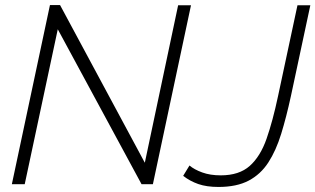

<svg xmlns="http://www.w3.org/2000/svg" viewBox="-20 -730 1250 761"><path d="M178 -710H218L554 -85L686 -709H737L586 0H541L209 -614L78 0H27ZM846 11Q799 11 766 -0.5Q733 -12 706 -33L731 -74Q750 -58 781.5 -46.5Q813 -35 855 -35Q928 -35 970 -72.5Q1012 -110 1036.5 -180Q1061 -250 1082 -349L1159 -709H1210L1133 -349Q1115 -266 1094.5 -199.5Q1074 -133 1043.5 -86Q1013 -39 965.5 -14Q918 11 846 11Z"/></svg>

Font: Raleway Light
Style: Italic
Weight: 300
Italic angle: -12°
Designer: Matt McInerney, Pablo Impallari, Rodrigo Fuenzalida
Foundry: Matt McInerney, Pablo Impallari, Rodrigo Fuenzalida
Version: Version 4.026